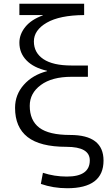

<svg xmlns="http://www.w3.org/2000/svg" viewBox="-20 -770 595 1020"><path d="M60 -197Q60 -267 106.5 -319.5Q153 -372 230 -392V-394Q159 -410 121 -449Q83 -488 83 -543Q83 -588 114.5 -627Q146 -666 207 -688V-690H83V-750H427V-690Q297 -689 228.5 -649.5Q160 -610 160 -550Q160 -490 210.5 -456Q261 -422 360 -422H447V-362H360Q256 -362 197 -318.5Q138 -275 138 -208Q138 -130 189 -91.5Q240 -53 353 -53Q530 -53 530 83Q530 230 337 230Q263 230 197 207L208 148Q269 168 335 168Q457 168 457 82Q457 10 333 10Q193 10 126.5 -42Q60 -94 60 -197Z"/></svg>

Font: M PLUS 1p
Style: Regular
Weight: 400
Version: Version 1.062